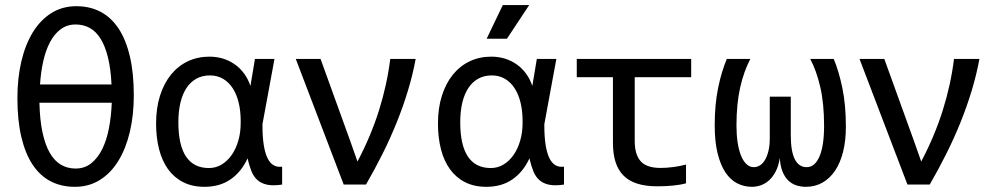

<svg xmlns="http://www.w3.org/2000/svg" viewBox="-20 -720 3889 749"><path d="M502 -348.1C502 -406.1 496.8 -456.8 486.6 -500.2C476.3 -543.7 461.6 -579.9 442.4 -608.9C423.2 -637.9 399.7 -659.6 372.1 -674.1C344.4 -688.6 313 -695.8 277.8 -695.8C241 -695.8 208.4 -686.8 179.9 -668.7C151.4 -650.6 127.4 -625.7 107.9 -593.8C88.4 -561.8 73.5 -524 63.2 -480.2C53 -436.4 47.9 -389 47.9 -337.9C47.9 -279.9 53 -229.2 63.2 -185.8C73.5 -142.3 88.2 -106.2 107.4 -77.4C126.6 -48.6 150.1 -27 177.7 -12.7C205.4 1.6 236.8 8.8 272 8.8C308.8 8.8 341.4 -0.2 369.9 -18.1C398.4 -36 422.4 -60.9 441.9 -92.8C461.4 -124.7 476.3 -162.4 486.6 -205.8C496.8 -249.3 502 -296.7 502 -348.1ZM415 -390.6H136.2C138.2 -422.5 142.3 -452.6 148.7 -481C155 -509.3 163.8 -534.1 175 -555.4C186.3 -576.7 200.2 -593.6 216.8 -606C233.4 -618.3 252.8 -624.5 274.9 -624.5C295.1 -624.5 313.4 -620 329.8 -611.1C346.3 -602.1 360.4 -588.1 372.3 -569.1C384.2 -550 393.8 -525.8 401.1 -496.3C408.4 -466.9 413.1 -431.6 415 -390.6ZM133.8 -319.3H416C414.7 -285.2 411.1 -252.5 405.3 -221.4C399.4 -190.3 390.8 -163.1 379.4 -139.6C368 -116.2 353.7 -97.5 336.4 -83.5C319.2 -69.5 298.7 -62.5 274.9 -62.5C253.7 -62.5 234.7 -67.5 217.8 -77.4C200.8 -87.3 186.4 -102.7 174.3 -123.5C162.3 -144.4 152.8 -171 145.8 -203.4C138.8 -235.8 134.8 -274.4 133.8 -319.3Z M588.9 -237.8C588.9 -201.3 592.8 -168 600.6 -137.7C608.4 -107.4 620.1 -81.5 635.7 -59.8C651.4 -38.2 671 -21.3 694.6 -9.3C718.2 2.8 745.9 8.8 777.8 8.8C817.5 8.8 851.4 -0.9 879.4 -20.3C907.4 -39.6 929.5 -66.9 945.8 -102.1C950 -83.5 955 -67.1 960.7 -52.7C966.4 -38.4 974.2 -26.8 984.1 -17.8C994.1 -8.9 1006.7 -2.8 1022 0.5C1037.3 3.7 1056.8 3.6 1080.6 0V-69.8C1054.5 -66.2 1035.2 -78 1022.7 -105C1010.2 -132 1003.9 -173.7 1003.9 -230V-235.8L1050.8 -490.2H974.6L957 -384.8C950.8 -403 942.5 -419.2 932.1 -433.3C921.7 -447.5 909.5 -459.5 895.5 -469.2C881.5 -479 866.2 -486.4 849.6 -491.5C833 -496.5 815.4 -499 796.9 -499C766.3 -499 738.3 -493 712.9 -481C687.5 -468.9 665.6 -451.6 647.2 -429C628.8 -406.3 614.5 -378.9 604.2 -346.7C594 -314.5 588.9 -278.2 588.9 -237.8ZM675.8 -243.2C675.8 -271.5 678.5 -296.9 683.8 -319.3C689.2 -341.8 697.1 -360.9 707.5 -376.7C717.9 -392.5 730.8 -404.6 746.1 -413.1C761.4 -421.5 779 -425.8 798.8 -425.8C818 -425.8 835.1 -421.4 850.1 -412.6C865.1 -403.8 877.7 -391.5 887.9 -375.7C898.2 -359.9 905.9 -341.2 911.1 -319.6C916.3 -297.9 918.9 -274.4 918.9 -249V-240.2C918.9 -215.2 915.8 -191.9 909.4 -170.4C903.1 -148.9 894.3 -130.3 883.1 -114.5C871.8 -98.7 858.7 -86.4 843.8 -77.6C828.8 -68.8 812.5 -64.5 794.9 -64.5C755.5 -64.5 725.8 -79.3 705.8 -109.1C685.8 -138.9 675.8 -183.6 675.8 -243.2Z M1133.8 -490.2 1320.8 0H1407.7C1430.5 -39.4 1452.1 -79.4 1472.4 -120.1C1492.8 -160.8 1511.2 -201.7 1527.8 -242.9C1544.4 -284.1 1559 -325.4 1571.5 -366.9C1584.1 -408.4 1594.1 -449.5 1601.6 -490.2H1502.4C1494 -422.5 1479.2 -355.4 1458.3 -288.8C1437.3 -222.2 1409.3 -155.9 1374.5 -89.8L1347.7 -166L1230.5 -490.2Z M1688.5 -237.8C1688.5 -201.3 1692.4 -168 1700.2 -137.7C1708 -107.4 1719.7 -81.5 1735.4 -59.8C1751 -38.2 1770.6 -21.3 1794.2 -9.3C1817.8 2.8 1845.5 8.8 1877.4 8.8C1917.2 8.8 1951 -0.9 1979 -20.3C2007 -39.6 2029.1 -66.9 2045.4 -102.1C2049.6 -83.5 2054.6 -67.1 2060.3 -52.7C2066 -38.4 2073.8 -26.8 2083.7 -17.8C2093.7 -8.9 2106.3 -2.8 2121.6 0.5C2136.9 3.7 2156.4 3.6 2180.2 0V-69.8C2154.1 -66.2 2134.8 -78 2122.3 -105C2109.8 -132 2103.5 -173.7 2103.5 -230V-235.8L2150.4 -490.2H2074.2L2056.6 -384.8C2050.5 -403 2042.2 -419.2 2031.7 -433.3C2021.3 -447.5 2009.1 -459.5 1995.1 -469.2C1981.1 -479 1965.8 -486.4 1949.2 -491.5C1932.6 -496.5 1915 -499 1896.5 -499C1865.9 -499 1837.9 -493 1812.5 -481C1787.1 -468.9 1765.2 -451.6 1746.8 -429C1728.4 -406.3 1714.1 -378.9 1703.9 -346.7C1693.6 -314.5 1688.5 -278.2 1688.5 -237.8ZM1775.4 -243.2C1775.4 -271.5 1778.1 -296.9 1783.4 -319.3C1788.8 -341.8 1796.7 -360.9 1807.1 -376.7C1817.5 -392.5 1830.4 -404.6 1845.7 -413.1C1861 -421.5 1878.6 -425.8 1898.4 -425.8C1917.6 -425.8 1934.7 -421.4 1949.7 -412.6C1964.7 -403.8 1977.3 -391.5 1987.5 -375.7C1997.8 -359.9 2005.5 -341.2 2010.7 -319.6C2016 -297.9 2018.6 -274.4 2018.6 -249V-240.2C2018.6 -215.2 2015.4 -191.9 2009 -170.4C2002.7 -148.9 1993.9 -130.3 1982.7 -114.5C1971.4 -98.7 1958.3 -86.4 1943.4 -77.6C1928.4 -68.8 1912.1 -64.5 1894.5 -64.5C1855.1 -64.5 1825.4 -79.3 1805.4 -109.1C1785.4 -138.9 1775.4 -183.6 1775.4 -243.2ZM2044.4 -700.2H1941.4L1878.4 -568.8H1957.5ZM1649.4 -490.2Z M2656.2 -4.9V-78.1C2641 -73.9 2624.5 -70.6 2606.9 -68.4C2589.4 -66.1 2572.8 -64.9 2557.1 -64.9C2520.7 -64.9 2494.7 -73.6 2479.2 -91.1C2463.8 -108.5 2456.1 -134.8 2456.1 -169.9V-418.9H2676.3V-490.2H2230V-418.9H2371.1V-163.1C2371.1 -134.4 2374.4 -109.5 2381.1 -88.4C2387.8 -67.2 2398.1 -49.6 2412.1 -35.4C2426.1 -21.2 2444 -10.7 2465.8 -3.7C2487.6 3.3 2513.8 6.8 2544.4 6.8C2565.6 6.8 2586 5.9 2605.7 3.9C2625.4 2 2642.3 -1 2656.2 -4.9Z M3064.9 -192.9V-342.8H2982.9V-180.2C2982.9 -161 2981.1 -144.3 2977.5 -130.1C2974 -116 2969.3 -104.2 2963.6 -95C2957.9 -85.7 2951.3 -78.9 2943.8 -74.5C2936.4 -70.1 2928.7 -67.9 2920.9 -67.9C2909.8 -67.9 2900.1 -71.9 2891.6 -80.1C2883.1 -88.2 2876.1 -99.4 2870.4 -113.8C2864.7 -128.1 2860.4 -145.2 2857.4 -165C2854.5 -184.9 2853 -206.5 2853 -230C2853 -286.3 2857.8 -335.8 2867.4 -378.4C2877 -421.1 2890.3 -458.3 2907.2 -490.2H2815.4C2801.8 -458.3 2790.4 -420.7 2781.5 -377.4C2772.5 -334.1 2768.1 -285.3 2768.1 -231C2768.1 -188.6 2771.8 -152.3 2779.3 -122.1C2786.8 -91.8 2797 -67 2809.8 -47.6C2822.7 -28.2 2838 -14 2855.7 -4.9C2873.5 4.2 2892.6 8.8 2913.1 8.8C2924.8 8.8 2936.5 6.8 2948.2 2.7C2960 -1.4 2970.8 -8 2980.7 -17.1C2990.6 -26.2 2999.3 -37.9 3006.6 -52.2C3013.9 -66.6 3019 -83.8 3022 -104C3023.3 -82.8 3026.9 -65 3032.7 -50.5C3038.6 -36.1 3046.1 -24.4 3055.4 -15.6C3064.7 -6.8 3075.2 -0.6 3086.9 3.2C3098.6 6.9 3111 8.8 3124 8.8C3147.5 8.8 3168.8 3.4 3188 -7.3C3207.2 -18.1 3223.6 -33.5 3237.3 -53.7C3251 -73.9 3261.5 -98.5 3268.8 -127.4C3276.1 -156.4 3279.8 -189 3279.8 -225.1C3279.8 -282.4 3275.2 -332.9 3266.1 -376.7C3257 -420.5 3245.8 -458.3 3232.4 -490.2H3140.6C3156.9 -460 3170 -423.3 3179.9 -380.4C3189.9 -337.4 3194.8 -286.9 3194.8 -229C3194.8 -177.2 3188.8 -137.5 3176.8 -109.6C3164.7 -81.8 3148.1 -67.9 3127 -67.9C3106.8 -67.9 3091.4 -78 3080.8 -98.4C3070.2 -118.7 3064.9 -150.2 3064.9 -192.9Z M3333 -490.2 3520 0H3606.9C3629.7 -39.4 3651.3 -79.4 3671.6 -120.1C3692 -160.8 3710.4 -201.7 3727.1 -242.9C3743.7 -284.1 3758.2 -325.4 3770.8 -366.9C3783.3 -408.4 3793.3 -449.5 3800.8 -490.2H3701.7C3693.2 -422.5 3678.5 -355.4 3657.5 -288.8C3636.5 -222.2 3608.6 -155.9 3573.7 -89.8L3546.9 -166L3429.7 -490.2Z"/></svg>

Font: CodeNewRoman Nerd Font Mono
Style: Regular
Weight: 400
Monospace: yes
Designer: Sam Radian
Foundry: Code New Roman
Version: Version 2.00 November 29, 2014;Nerd Fonts 3.2.1